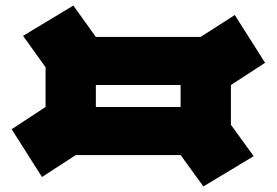

<svg xmlns="http://www.w3.org/2000/svg" viewBox="-20 -708 996 691"><path d="M325 -402V-575H702L811 -402ZM131 -71 22 -243 144 -323 253 -150ZM253 -150 144 -323H630V-150ZM144 -323V-466L325 -575V-323ZM144 -466 63 -579 244 -688 325 -575ZM712 -37 630 -150 811 -259 893 -146ZM630 -150V-402H811V-259ZM811 -402 702 -575 825 -654 934 -482Z"/></svg>

Font: Foldit ExtraBold
Style: Regular
Weight: 800
Version: Version 1.003